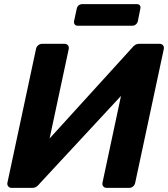

<svg xmlns="http://www.w3.org/2000/svg" viewBox="-20 -913 816 933"><path d="M36 0Q26 0 20 -7.5Q14 -15 16 -25L155 -675Q157 -686 165.5 -693Q174 -700 185 -700H294Q304 -700 310 -693Q316 -686 314 -675L221 -240L623 -682Q628 -689 636.5 -694.5Q645 -700 657 -700H756Q766 -700 772 -693Q778 -686 776 -675L637 -25Q635 -14 626.5 -7Q618 0 608 0H499Q488 0 482 -7Q476 -14 478 -25L568 -447L170 -18Q166 -12 157.5 -6Q149 0 135 0ZM358 -788Q348 -788 343 -794.5Q338 -801 340 -811L353 -871Q355 -881 362.5 -887Q370 -893 380 -893H645Q655 -893 659.5 -887Q664 -881 662 -871L650 -811Q648 -801 640.5 -794.5Q633 -788 623 -788Z"/></svg>

Font: Rubik Light SemiBold
Style: Italic
Weight: 600
Italic angle: -12°
Version: Version 2.104